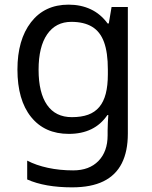

<svg xmlns="http://www.w3.org/2000/svg" viewBox="-20 -566 655 826"><path d="M275 -546Q328 -546 370.5 -526Q413 -506 443 -465H448L460 -536H530V9Q530 85 504 136.5Q478 188 425 214Q372 240 290 240Q232 240 183.5 231.5Q135 223 97 206V125Q135 145 186 156Q237 167 295 167Q364 167 403.5 126.5Q443 86 443 16V-5Q443 -17 444 -39.5Q445 -62 446 -71H442Q414 -30 372.5 -10Q331 10 276 10Q172 10 113.5 -63Q55 -136 55 -267Q55 -395 113.5 -470.5Q172 -546 275 -546ZM287 -472Q220 -472 183 -418.5Q146 -365 146 -266Q146 -167 182.5 -114.5Q219 -62 289 -62Q330 -62 359 -72.5Q388 -83 407 -105.5Q426 -128 435 -163Q444 -198 444 -246V-267Q444 -340 427.5 -385Q411 -430 376 -451Q341 -472 287 -472Z"/></svg>

Font: hexbangla15
Style: Regular
Weight: 400
Designer: Jelle Bosma - Monotype Design Team
Foundry: Monotype Imaging Inc.
Version: Version 2.006